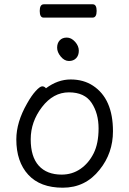

<svg xmlns="http://www.w3.org/2000/svg" viewBox="-20 -856 602 894"><path d="M444 -66Q378 18 272.5 18Q167 18 111.5 -42.5Q56 -103 56 -207Q56 -287 106 -374Q126 -410 146 -432Q166 -454 176.5 -454Q187 -454 194 -445Q249 -486 309 -486Q369 -486 413 -457Q506 -396 506 -245Q506 -143 444 -66ZM267 -43Q316 -43 354.5 -69.5Q393 -96 416 -142Q439 -188 439 -258Q439 -328 406.5 -377Q374 -426 301 -426Q228 -426 175.5 -357.5Q123 -289 123 -207.5Q123 -126 160.5 -84.5Q198 -43 267 -43ZM334.5 -585Q322 -572 301 -572Q280 -572 263 -592.5Q246 -613 246 -634Q246 -655 258 -668Q270 -681 291 -681Q312 -681 329.5 -661.5Q347 -642 347 -620Q347 -598 334.5 -585ZM183 -774Q165 -774 165 -805Q165 -836 184 -836H412Q430 -836 430 -805Q430 -774 411 -774Z"/></svg>

Font: LXGW Bright TC
Style: Regular
Weight: 400
Designer: Christian Thalmann (Catharsis Fonts)
Foundry: LXGW / Christian Thalmann (Catharsis Fonts) / Fontworks Inc.
Version: Version 5.501